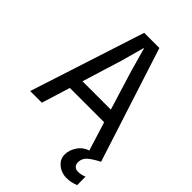

<svg xmlns="http://www.w3.org/2000/svg" viewBox="-273 -830 1146 1146"><g transform="rotate(45 300.0 -256.5)"><path d="M1 0 236.5 -727H364.5L599 0H501L433 -218.5L486.5 -180.5H125L160 -262H461.5L431.5 -223.5L342.5 -513L301.5 -659.5H298.5L258 -513L99.5 0ZM517.5 214Q493.5 214 469.5 202.8Q445.5 191.5 429.8 171Q414 150.5 414 122Q414 85 437.8 49.5Q461.5 14 505 0H597.5Q549 25 526 46.2Q503 67.5 503 98Q503 117.5 513.8 128.2Q524.5 139 543.5 139Q570.5 139 595.5 127.5L596.5 198.5Q576.5 206.5 560 210.2Q543.5 214 517.5 214Z"/></g></svg>

Font: Spline Sans Mono
Style: Regular
Weight: 400
Monospace: yes
Designer: Eben Sorkin, Mirko Velimirovic
Foundry: Sorkin Type
Version: Version 1.004